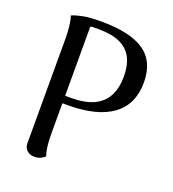

<svg xmlns="http://www.w3.org/2000/svg" viewBox="-132 -807 827 920"><g transform="rotate(20 282.0 -347.5)"><path d="M147 12Q124 12 109 -1.5Q94 -15 94 -38V-572Q94 -584 93 -604Q92 -624 89 -646Q86 -668 80 -684Q99 -693 134 -700Q169 -707 229 -707Q375 -707 447 -658Q519 -609 519 -502Q519 -390 441 -332.5Q363 -275 212 -275Q200 -275 190 -275Q180 -275 169 -276L162 -315Q172 -314 183 -313.5Q194 -313 213 -313Q287 -313 332 -334.5Q377 -356 398 -397Q419 -438 419 -496Q419 -552 399.5 -590.5Q380 -629 338 -648.5Q296 -668 227 -668Q214 -668 203.5 -668Q193 -668 186 -666V-116Q186 -105 187 -85.5Q188 -66 191 -45.5Q194 -25 200 -9Q194 -3 180.5 4.5Q167 12 147 12Z"/></g></svg>

Font: Arima Medium
Style: Regular
Weight: 500
Designer: Joana Correia and Natanael Gama
Foundry: NDISCOVER
Version: Version 1.101;gftools[0.9.23]